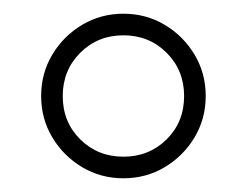

<svg xmlns="http://www.w3.org/2000/svg" viewBox="-20 -820 360 280"><path d="M40 -680Q40 -713 56.2 -740.2Q72.5 -767.5 99.8 -783.8Q127 -800 160 -800Q193 -800 220.2 -783.8Q247.5 -767.5 263.8 -740.2Q280 -713 280 -680Q280 -647 263.8 -619.8Q247.5 -592.5 220.2 -576.2Q193 -560 160 -560Q127 -560 99.8 -576.2Q72.5 -592.5 56.2 -619.8Q40 -647 40 -680ZM71.5 -680Q71.5 -642 97 -616.8Q122.5 -591.5 160 -591.5Q197.5 -591.5 223 -616.8Q248.5 -642 248.5 -680Q248.5 -717.5 223 -743Q197.5 -768.5 160 -768.5Q122.5 -768.5 97 -743Q71.5 -717.5 71.5 -680Z"/></svg>

Font: Bodoni* 16
Style: Regular
Weight: 400
Version: Version 2.2